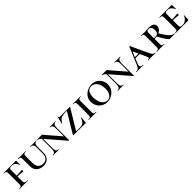

<svg xmlns="http://www.w3.org/2000/svg" viewBox="524 -2225 3963 3963"><g transform="rotate(-45 2505.5 -243.0)"><path d="M32 -12Q62 -12 76 -17Q90 -22 95 -36.5Q100 -51 100 -81V-387Q100 -417 95 -431Q90 -445 76 -450.5Q62 -456 32 -456Q30 -456 30 -462Q30 -468 32 -468H386Q396 -468 396 -460L397 -398Q398 -379 398 -350Q398 -347 392.5 -347Q387 -347 386 -350Q353 -455 260 -455H246Q219 -455 207 -449.5Q195 -444 190.5 -430Q186 -416 186 -386V-85Q186 -54 192.5 -39Q199 -24 218.5 -18Q238 -12 278 -12Q281 -12 281 -6Q281 0 278 0Q241 0 220 -1L143 -2L81 -1Q63 0 32 0Q30 0 30 -6Q30 -12 32 -12ZM144 -215V-239Q251 -239 293.5 -243.5Q336 -248 342 -248Q345 -248 346.5 -241Q348 -234 348 -226Q348 -217 346.5 -209Q345 -201 342 -201Q337 -201 294.5 -208Q252 -215 144 -215Z M806 -456Q803 -456 803 -462Q803 -468 806 -468L848 -467Q880 -465 900 -465Q916 -465 946 -467L986 -468Q988 -468 988 -462Q988 -456 986 -456Q946 -456 929 -433.5Q912 -411 912 -358V-184Q912 -91 860.5 -39Q809 13 722 13Q666 13 619.5 -9.5Q573 -32 545 -74Q517 -116 517 -174V-387Q517 -417 512 -431Q507 -445 493 -450.5Q479 -456 449 -456Q446 -456 446 -462Q446 -468 449 -468L496 -467Q534 -465 558 -465Q584 -465 624 -467L669 -468Q672 -468 672 -462Q672 -456 669 -456Q640 -456 625.5 -450Q611 -444 606 -429.5Q601 -415 601 -385V-200Q601 -110 642 -67.5Q683 -25 749 -25Q814 -25 851.5 -65.5Q889 -106 889 -182V-358Q889 -411 870 -433.5Q851 -456 806 -456Z M1089 -446 1109 -443V-121Q1109 -64 1126.5 -38Q1144 -12 1182 -12Q1184 -12 1184 -6Q1184 0 1182 0Q1158 0 1145 -1L1100 -2L1054 -1Q1040 0 1015 0Q1013 0 1013 -6Q1013 -12 1015 -12Q1054 -12 1071.5 -38Q1089 -64 1089 -121ZM1456 13 1111 -386Q1077 -424 1054 -440Q1031 -456 1009 -456Q1007 -456 1007 -462Q1007 -468 1009 -468L1065 -467Q1074 -467 1088 -467.5Q1102 -468 1144 -468Q1152 -468 1157 -463Q1162 -458 1172 -445L1195 -416L1458 -112L1468 11Q1468 13 1463 14Q1458 15 1456 13ZM1468 11 1448 -20V-347Q1448 -404 1431 -430Q1414 -456 1376 -456Q1373 -456 1373 -462Q1373 -468 1376 -468L1413 -467Q1441 -465 1458 -465Q1475 -465 1505 -467L1543 -468Q1546 -468 1546 -462Q1546 -456 1543 -456Q1504 -456 1486 -430Q1468 -404 1468 -347Z M1864 -452Q1864 -454 1856 -454Q1780 -454 1736.5 -444Q1693 -434 1666 -409.5Q1639 -385 1614 -339Q1613 -338 1610 -338Q1607 -338 1604 -339.5Q1601 -341 1602 -342L1641 -498Q1641 -500 1645 -500Q1648 -500 1650.5 -498.5Q1653 -497 1652 -496Q1650 -479 1660.5 -473.5Q1671 -468 1710 -468H1957Q1961 -468 1963.5 -463.5Q1966 -459 1964 -455L1705 -25Q1702 -20 1703 -18Q1704 -16 1710 -16H1816Q1875 -16 1909.5 -46Q1944 -76 1968 -144Q1969 -147 1974.5 -146.5Q1980 -146 1980 -143L1968 -8Q1968 -5 1965.5 -1.5Q1963 2 1959 2L1606 0Q1602 0 1600 -4.5Q1598 -9 1600 -13L1861 -446Z M2274 -12Q2276 -12 2276 -6Q2276 0 2274 0Q2244 0 2227 -1L2161 -2L2099 -1Q2081 0 2050 0Q2048 0 2048 -6Q2048 -12 2050 -12Q2081 -12 2095 -17Q2109 -22 2114 -36.5Q2119 -51 2119 -81V-387Q2119 -417 2114 -431Q2109 -445 2094.5 -450.5Q2080 -456 2050 -456Q2048 -456 2048 -462Q2048 -468 2050 -468L2099 -467Q2137 -465 2161 -465Q2188 -465 2228 -467L2274 -468Q2276 -468 2276 -462Q2276 -456 2274 -456Q2244 -456 2230 -450Q2216 -444 2211 -429.5Q2206 -415 2206 -385V-81Q2206 -51 2211 -36.5Q2216 -22 2230 -17Q2244 -12 2274 -12Z M2344 -233Q2344 -310 2384 -366Q2424 -422 2486 -451Q2548 -480 2612 -480Q2683 -480 2737 -445.5Q2791 -411 2820.5 -356Q2850 -301 2850 -240Q2850 -173 2815 -115Q2780 -57 2719.5 -22.5Q2659 12 2587 12Q2516 12 2460.5 -21.5Q2405 -55 2374.5 -111Q2344 -167 2344 -233ZM2752 -217Q2752 -284 2731 -338Q2710 -392 2670.5 -424Q2631 -456 2578 -456Q2512 -456 2477.5 -406.5Q2443 -357 2443 -262Q2443 -191 2464.5 -133.5Q2486 -76 2524 -43Q2562 -10 2611 -10Q2675 -10 2713.5 -65Q2752 -120 2752 -217Z M2977 -446 2997 -443V-121Q2997 -64 3014.5 -38Q3032 -12 3070 -12Q3072 -12 3072 -6Q3072 0 3070 0Q3046 0 3033 -1L2988 -2L2942 -1Q2928 0 2903 0Q2901 0 2901 -6Q2901 -12 2903 -12Q2942 -12 2959.5 -38Q2977 -64 2977 -121ZM3344 13 2999 -386Q2965 -424 2942 -440Q2919 -456 2897 -456Q2895 -456 2895 -462Q2895 -468 2897 -468L2953 -467Q2962 -467 2976 -467.5Q2990 -468 3032 -468Q3040 -468 3045 -463Q3050 -458 3060 -445L3083 -416L3346 -112L3356 11Q3356 13 3351 14Q3346 15 3344 13ZM3356 11 3336 -20V-347Q3336 -404 3319 -430Q3302 -456 3264 -456Q3261 -456 3261 -462Q3261 -468 3264 -468L3301 -467Q3329 -465 3346 -465Q3363 -465 3393 -467L3431 -468Q3434 -468 3434 -462Q3434 -456 3431 -456Q3392 -456 3374 -430Q3356 -404 3356 -347Z M3631 -242H3814L3821 -219H3616ZM4005 0Q3985 0 3943 -2Q3901 -4 3883 -4Q3866 -4 3834 -2Q3802 0 3788 0Q3784 0 3784 -6Q3784 -12 3788 -12Q3812 -12 3822.5 -18Q3833 -24 3833 -37Q3833 -51 3818 -84L3683 -376L3720 -434L3591 -123Q3574 -81 3574 -59Q3574 -34 3591.5 -23Q3609 -12 3645 -12Q3650 -12 3650 -6Q3650 0 3645 0Q3631 0 3605 -2Q3577 -4 3553 -4Q3528 -4 3494 -2Q3464 0 3445 0Q3440 0 3440 -6Q3440 -12 3445 -12Q3476 -12 3495 -21Q3514 -30 3530 -54.5Q3546 -79 3568 -132L3716 -483Q3718 -487 3722 -487Q3726 -487 3727 -483L3888 -137Q3913 -83 3929.5 -57Q3946 -31 3962.5 -21.5Q3979 -12 4005 -12Q4009 -12 4009 -6Q4009 0 4005 0Z M4260 0Q4231 0 4214 -1L4148 -2L4086 -1Q4068 0 4037 0Q4035 0 4035 -6Q4035 -12 4037 -12Q4067 -12 4081 -17Q4095 -22 4100 -36.5Q4105 -51 4105 -81V-387Q4105 -417 4100 -431Q4095 -445 4081 -450.5Q4067 -456 4038 -456Q4036 -456 4036 -462Q4036 -468 4038 -468L4087 -467Q4125 -465 4148 -465Q4167 -465 4183 -466Q4199 -467 4211 -468Q4244 -471 4271 -471Q4345 -471 4383.5 -446Q4422 -421 4422 -374Q4422 -333 4395 -298Q4368 -263 4321 -242.5Q4274 -222 4218 -222Q4186 -222 4163 -226L4162 -247Q4187 -240 4225 -240Q4284 -240 4307 -267Q4330 -294 4330 -347Q4330 -453 4247 -453Q4214 -453 4204 -439.5Q4194 -426 4194 -385V-81Q4194 -50 4198.5 -36Q4203 -22 4216.5 -17Q4230 -12 4260 -12Q4262 -12 4262 -6Q4262 0 4260 0ZM4563 0H4415Q4399 0 4356.5 -62.5Q4314 -125 4257 -232L4327 -253Q4383 -159 4422.5 -107.5Q4462 -56 4494.5 -34Q4527 -12 4563 -12Q4566 -12 4566 -6Q4566 0 4563 0Z M4579 -12Q4609 -12 4623 -17Q4637 -22 4642 -36.5Q4647 -51 4647 -81V-387Q4647 -417 4642 -431Q4637 -445 4623 -450.5Q4609 -456 4579 -456Q4577 -456 4577 -462Q4577 -468 4579 -468H4933Q4943 -468 4943 -460L4944 -398Q4945 -379 4945 -350Q4945 -347 4939.5 -347Q4934 -347 4933 -350Q4919 -395 4883.5 -425Q4848 -455 4807 -455H4793Q4766 -455 4754 -449.5Q4742 -444 4737.5 -430Q4733 -416 4733 -386V-85Q4733 -55 4737.5 -41Q4742 -27 4754 -21.5Q4766 -16 4793 -16H4817Q4862 -16 4903 -49.5Q4944 -83 4962 -133Q4963 -136 4968 -136Q4973 -136 4973 -133Q4966 -61 4966 -15Q4966 -7 4963 -3.5Q4960 0 4951 0H4579Q4577 0 4577 -6Q4577 -12 4579 -12ZM4695 -227V-250Q4803 -250 4845.5 -255.5Q4888 -261 4893 -261Q4896 -261 4897.5 -254Q4899 -247 4899 -239Q4899 -230 4897.5 -222Q4896 -214 4893 -214Q4888 -214 4845.5 -220.5Q4803 -227 4695 -227Z"/></g></svg>

Font: Cormorant SC SemiBold
Style: Regular
Weight: 600
Designer: Christian Thalmann (Catharsis Fonts)
Foundry: Catharsis Fonts
Version: Version 4.000